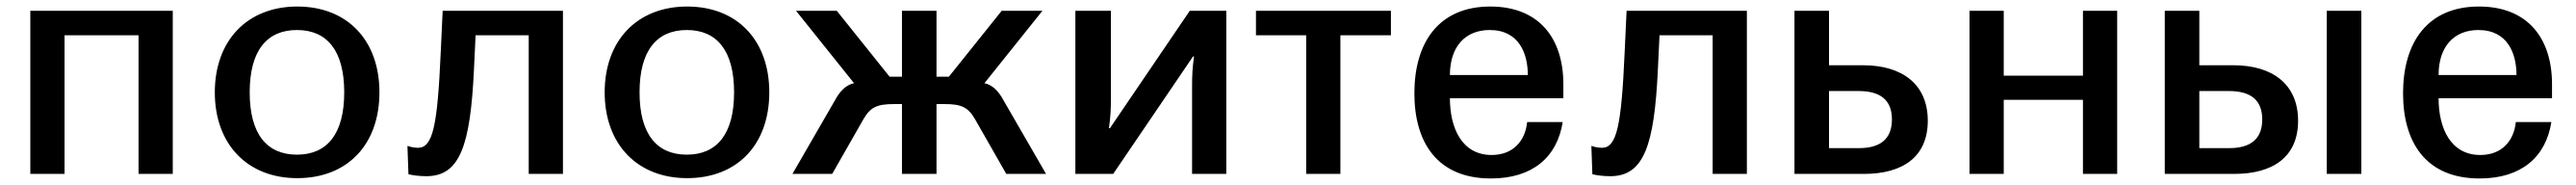

<svg xmlns="http://www.w3.org/2000/svg" viewBox="-20 -533 7904 567"><path d="M178 0V-425H405V0H510V-500H73V0Z M639 -250C639 -91 739 13 892 13C1046 13 1144 -90 1144 -250C1144 -409 1046 -513 892 -513C739 -513 639 -409 639 -250ZM746 -250C746 -377 798 -441 891 -441C984 -441 1036 -377 1036 -250C1036 -123 984 -59 891 -59C798 -59 746 -123 746 -250Z M1230 -84 1233 1C1245 4 1264 7 1288 7C1391 7 1423 -87 1434 -320L1439 -425H1602V0H1707V-500H1338L1332 -372C1322 -147 1308 -80 1262 -80C1252 -80 1236 -83 1231 -86Z M1835 -250C1835 -91 1935 13 2088 13C2242 13 2340 -90 2340 -250C2340 -409 2242 -513 2088 -513C1935 -513 1835 -409 1835 -250ZM1942 -250C1942 -377 1994 -441 2087 -441C2180 -441 2232 -377 2232 -250C2232 -123 2180 -59 2087 -59C1994 -59 1942 -123 1942 -250Z M2747 -214V-298H2709L2547 -500H2422L2600 -278C2576 -273 2557 -255 2540 -223L2411 0H2533L2629 -168C2650 -204 2670 -214 2722 -214ZM2853 -500H2747V0H2853ZM2853 -214H2878C2930 -214 2950 -204 2971 -168L3067 0H3189L3060 -223C3043 -255 3024 -273 3000 -278L3178 -500H3053L2891 -298H2853Z M3279 0H3395L3640 -360H3643C3638 -324 3637 -303 3637 -266V0H3742V-500H3630L3385 -140H3382C3387 -177 3388 -197 3388 -233V-500H3279Z M3987 0H4092V-425H4247V-500H3833V-425H3987Z M4319 -247C4319 -98 4388 14 4554 14C4681 14 4757 -51 4774 -159H4665C4659 -101 4622 -58 4556 -58C4465 -58 4428 -140 4428 -232H4776V-275C4776 -416 4701 -513 4552 -513C4394 -513 4319 -403 4319 -247ZM4428 -303C4428 -391 4476 -441 4550 -441C4642 -441 4667 -366 4667 -303Z M4862 -84 4865 1C4877 4 4896 7 4920 7C5023 7 5055 -87 5066 -320L5071 -425H5234V0H5339V-500H4970L4964 -372C4954 -147 4940 -80 4894 -80C4884 -80 4868 -83 4863 -86Z M5682 -254C5749 -254 5784 -226 5784 -167C5784 -106 5747 -79 5683 -79H5591V-254ZM5698 0C5817 0 5894 -52 5894 -163C5894 -275 5815 -333 5696 -333H5591V-500H5485V0Z M6022 0H6127V-227H6370V0H6475V-500H6370V-301H6127V-500H6022Z M6818 -254C6885 -254 6920 -226 6920 -167C6920 -106 6883 -79 6819 -79H6727V-254ZM6834 0C6953 0 7030 -52 7030 -163C7030 -275 6951 -333 6832 -333H6727V-500H6621V0ZM7224 -500H7118V0H7224Z M7352 -247C7352 -98 7421 14 7587 14C7714 14 7790 -51 7807 -159H7698C7692 -101 7655 -58 7589 -58C7498 -58 7461 -140 7461 -232H7809V-275C7809 -416 7734 -513 7585 -513C7427 -513 7352 -403 7352 -247ZM7461 -303C7461 -391 7509 -441 7583 -441C7675 -441 7700 -366 7700 -303Z"/></svg>

Font: Perun Medium
Style: Regular
Weight: 500
Foundry: Copyright (c) Stefan Peev, Context Ltd, 2016
Version: Version 1.089